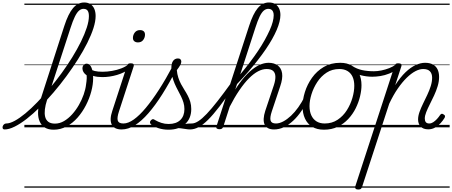

<svg xmlns="http://www.w3.org/2000/svg" viewBox="-196 -1024 3636 1544"><path d="M-159 17Q-170 17 -173.5 9.5Q-177 2 -174.5 -7Q-172 -16 -164.5 -23.5Q-157 -31 -146 -31Q-117 -31 -77.5 -52.5Q-38 -74 8.5 -112.5Q55 -151 104 -202Q153 -253 203 -312.5Q253 -372 299.5 -436Q346 -500 385.5 -564Q425 -628 455 -689Q485 -750 502 -802.5Q519 -855 519 -895Q519 -906 527 -912Q535 -918 546 -918Q557 -918 565 -912Q573 -906 573 -895Q573 -853 555.5 -798Q538 -743 506 -679Q474 -615 431 -547Q388 -479 338 -411Q288 -343 234 -280Q180 -217 125.5 -163Q71 -109 19 -68.5Q-33 -28 -78.5 -5.5Q-124 17 -159 17ZM236 19Q193 19 165 2Q137 -15 123 -47Q109 -79 110 -122Q111 -165 128 -217L321 -815Q353 -914 391.5 -959Q430 -1004 481 -1004Q511 -1004 531.5 -990.5Q552 -977 562.5 -952.5Q573 -928 573 -895Q573 -883 565 -876.5Q557 -870 546 -870Q535 -870 527 -876.5Q519 -883 519 -895Q519 -914 514.5 -927Q510 -940 500.5 -946.5Q491 -953 476 -953Q456 -953 439 -938Q422 -923 405.5 -889Q389 -855 371 -799L182 -219Q169 -179 165 -145Q161 -111 167 -85.5Q173 -60 192 -45Q211 -30 246 -30Q284 -30 319 -50.5Q354 -71 384.5 -105Q415 -139 438.5 -180Q462 -221 477 -264Q492 -307 496 -344Q498 -357 499.5 -369.5Q501 -382 501.5 -395Q502 -408 501 -418Q483 -431 475 -445Q467 -459 467 -474Q467 -490 476.5 -501Q486 -512 502 -512Q515 -512 524.5 -503Q534 -494 540.5 -478Q547 -462 550 -440.5Q553 -419 553 -395Q553 -345 538 -288.5Q523 -232 495 -177.5Q467 -123 428 -78.5Q389 -34 340 -7.5Q291 19 236 19ZM0 475H614V485H0ZM0 -20H614V0H0ZM0 -505H614V-500H0ZM0 -995H614V-985H0Z M628 -404Q587 -404 557 -412.5Q527 -421 503 -437Q495 -443 494.5 -451Q494 -459 498.5 -465.5Q503 -472 510 -474.5Q517 -477 524 -472Q541 -459 566 -453Q591 -447 629 -447Q666 -447 705.5 -454Q745 -461 779 -474Q813 -487 835 -505Q842 -512 849.5 -507Q857 -502 858 -492.5Q859 -483 848 -473Q805 -439 745.5 -421.5Q686 -404 628 -404ZM614 475V485ZM614 -20V0ZM614 -505V-500ZM614 -995V-985Z M782 17Q752 17 732 7Q712 -3 702.5 -22.5Q693 -42 694 -69.5Q695 -97 707 -132L825 -494Q829 -506 835 -510.5Q841 -515 855 -515Q871 -515 877 -509Q883 -503 879 -491L761 -129Q744 -78 751 -54.5Q758 -31 796 -31Q807 -31 811 -23.5Q815 -16 813.5 -7Q812 2 804 9.5Q796 17 782 17ZM913 -683Q896 -683 884.5 -692Q873 -701 873 -719Q873 -743 888 -762.5Q903 -782 930 -782Q948 -782 959 -773Q970 -764 970 -745Q970 -722 955.5 -702.5Q941 -683 913 -683ZM614 475H939V485H614ZM614 -20H939V0H614ZM614 -505H939V-500H614ZM614 -995H939V-985H614Z M782 17Q771 17 767 9.5Q763 2 765.5 -7Q768 -16 776 -23.5Q784 -31 797 -31Q835 -31 880.5 -63.5Q926 -96 976.5 -156.5Q1027 -217 1082 -302Q1137 -387 1193 -493Q1199 -503 1208.5 -502Q1218 -501 1224 -492Q1230 -483 1224 -470Q1166 -356 1109 -266Q1052 -176 997 -113Q942 -50 888.5 -16.5Q835 17 782 17ZM939 475V485ZM939 -20V0ZM939 -505V-500ZM939 -995V-985Z M1333 17Q1316 17 1297 13.5Q1278 10 1255 7.5Q1232 5 1202 7L1229 -16Q1258 -22 1279 -25.5Q1300 -29 1317 -30Q1334 -31 1347 -31Q1356 -31 1360 -23.5Q1364 -16 1362 -7Q1360 2 1352.5 9.5Q1345 17 1333 17ZM1159 19Q1115 19 1077.5 6.5Q1040 -6 1018 -24Q1010 -32 1010 -40.5Q1010 -49 1018 -57Q1027 -66 1034 -66Q1041 -66 1052 -58Q1074 -45 1101.5 -36Q1129 -27 1160 -27Q1221 -27 1254 -59Q1287 -91 1287 -147Q1287 -174 1279.5 -199Q1272 -224 1260 -248.5Q1248 -273 1234.5 -298Q1221 -323 1209 -350.5Q1197 -378 1189.5 -409Q1182 -440 1182 -476Q1182 -516 1196.5 -535Q1211 -554 1235 -554Q1249 -554 1255.5 -546.5Q1262 -539 1262 -529Q1262 -516 1253.5 -500.5Q1245 -485 1226 -460Q1229 -427 1238 -399.5Q1247 -372 1260 -347.5Q1273 -323 1287.5 -300.5Q1302 -278 1314.5 -254Q1327 -230 1334.5 -204Q1342 -178 1342 -147Q1342 -71 1292.5 -26Q1243 19 1159 19ZM939 475H1489V485H939ZM939 -20H1489V0H939ZM939 -505H1489V-500H939ZM939 -995H1489V-985H939Z M1332 17Q1320 17 1315 9.5Q1310 2 1312.5 -7Q1315 -16 1323.5 -23.5Q1332 -31 1347 -31Q1370 -31 1399.5 -50Q1429 -69 1466.5 -108.5Q1504 -148 1553 -210.5Q1602 -273 1664 -359Q1673 -371 1681 -368Q1689 -365 1691.5 -354Q1694 -343 1687 -332Q1621 -235 1569.5 -168Q1518 -101 1477 -60.5Q1436 -20 1401 -1.5Q1366 17 1332 17ZM1489 475V485ZM1489 -20V0ZM1489 -505V-500ZM1489 -995V-985Z M2008 17Q1979 17 1960 7Q1941 -3 1932 -22.5Q1923 -42 1924.5 -70Q1926 -98 1937 -132L2007 -341Q2020 -382 2018.5 -410.5Q2017 -439 2000 -454Q1983 -469 1948 -469Q1915 -469 1879.5 -450.5Q1844 -432 1806.5 -394.5Q1769 -357 1729 -298.5Q1689 -240 1648 -160L1641 -209Q1685 -292 1727.5 -351Q1770 -410 1811 -447Q1852 -484 1890 -501.5Q1928 -519 1964 -519Q2008 -519 2037 -498Q2066 -477 2072.5 -435Q2079 -393 2057 -329L1990 -129Q1973 -78 1980 -54.5Q1987 -31 2023 -31Q2032 -31 2036.5 -23.5Q2041 -16 2039.5 -7Q2038 2 2030 9.5Q2022 17 2008 17ZM1568 15Q1556 15 1548.5 10Q1541 5 1544 -6L1807 -815Q1839 -914 1877 -959Q1915 -1004 1967 -1004Q1997 -1004 2017 -991.5Q2037 -979 2048 -956.5Q2059 -934 2059 -903Q2059 -879 2051.5 -848.5Q2044 -818 2029 -783Q2014 -748 1992 -709Q1970 -670 1941 -627.5Q1912 -585 1876.5 -539.5Q1841 -494 1799.5 -446Q1758 -398 1710 -348L1599 -4Q1595 6 1588.5 10.5Q1582 15 1568 15ZM1736 -426Q1777 -475 1813.5 -523Q1850 -571 1880 -616Q1910 -661 1933 -702.5Q1956 -744 1972.5 -780.5Q1989 -817 1997 -847.5Q2005 -878 2005 -901Q2005 -918 2000 -929.5Q1995 -941 1985.5 -947Q1976 -953 1962 -953Q1942 -953 1925 -938.5Q1908 -924 1892 -891Q1876 -858 1858 -802ZM1489 475H2165V485H1489ZM1489 -20H2165V0H1489ZM1489 -505H2165V-500H1489ZM1489 -995H2165V-985H1489Z M2008 17Q1997 17 1992.5 9.5Q1988 2 1989.5 -7Q1991 -16 1999.5 -23.5Q2008 -31 2023 -31Q2051 -31 2082 -47.5Q2113 -64 2144 -93Q2175 -122 2203 -161.5Q2231 -201 2254 -247Q2259 -257 2268 -256.5Q2277 -256 2283.5 -249.5Q2290 -243 2285 -233Q2260 -179 2229 -133Q2198 -87 2162 -53.5Q2126 -20 2087.5 -1.5Q2049 17 2008 17ZM2165 475V485ZM2165 -20V0ZM2165 -505V-500ZM2165 -995V-985Z M2409 19Q2353 19 2314.5 -4.5Q2276 -28 2256.5 -70.5Q2237 -113 2237 -168Q2237 -223 2256 -284Q2275 -345 2313 -398.5Q2351 -452 2407.5 -485.5Q2464 -519 2540 -519Q2595 -519 2633 -496.5Q2671 -474 2691 -433.5Q2711 -393 2711 -339Q2711 -298 2699.5 -249.5Q2688 -201 2664.5 -153.5Q2641 -106 2604.5 -67Q2568 -28 2519.5 -4.5Q2471 19 2409 19ZM2415 -31Q2474 -31 2519 -61Q2564 -91 2593.5 -138Q2623 -185 2638 -237Q2653 -289 2653 -334Q2653 -376 2639.5 -406Q2626 -436 2599 -452.5Q2572 -469 2533 -469Q2475 -469 2430.5 -440Q2386 -411 2355.5 -364.5Q2325 -318 2309 -266.5Q2293 -215 2293 -171Q2293 -128 2307.5 -96.5Q2322 -65 2349 -48Q2376 -31 2415 -31ZM2165 475H2766V485H2165ZM2165 -20H2766V0H2165ZM2165 -505H2766V-500H2165ZM2165 -995H2766V-985H2165Z M2798 -407Q2753 -407 2707 -418.5Q2661 -430 2616 -459Q2609 -464 2608.5 -471Q2608 -478 2612 -485Q2616 -492 2623 -495Q2630 -498 2636 -494Q2672 -470 2715.5 -460.5Q2759 -451 2811 -451Q2839 -451 2871 -457.5Q2903 -464 2934 -476Q2965 -488 2986 -505Q2994 -511 3000.5 -509Q3007 -507 3010 -500Q3013 -493 3012 -485Q3011 -477 3004 -472Q2971 -447 2934.5 -432.5Q2898 -418 2863 -412.5Q2828 -407 2798 -407ZM2767 475V485ZM2767 -20V0ZM2767 -505V-500ZM2767 -995V-985Z M2684 500Q2670 500 2664 493.5Q2658 487 2661 475L2977 -494Q2981 -506 2987 -510.5Q2993 -515 3006 -515Q3023 -515 3029.5 -509.5Q3036 -504 3032 -492L2982 -339Q3024 -404 3065.5 -443.5Q3107 -483 3147 -501Q3187 -519 3222 -519Q3260 -519 3285 -505.5Q3310 -492 3322.5 -466.5Q3335 -441 3335 -405Q3335 -369 3323.5 -331Q3312 -293 3295 -256.5Q3278 -220 3260.5 -185.5Q3243 -151 3231.5 -122Q3220 -93 3220 -71Q3220 -52 3228.5 -41.5Q3237 -31 3256 -31Q3272 -31 3287.5 -41Q3303 -51 3317.5 -66.5Q3332 -82 3343 -99Q3348 -106 3354.5 -108.5Q3361 -111 3371 -104Q3382 -98 3382.5 -90.5Q3383 -83 3379 -76Q3367 -56 3348 -34.5Q3329 -13 3303.5 1.5Q3278 16 3248 16Q3207 16 3186.5 -6.5Q3166 -29 3166 -63Q3166 -91 3177.5 -123.5Q3189 -156 3206 -190.5Q3223 -225 3240 -261Q3257 -297 3268 -332Q3279 -367 3279 -399Q3279 -432 3261.5 -450.5Q3244 -469 3207 -469Q3178 -469 3144.5 -451.5Q3111 -434 3075 -399Q3039 -364 3003 -312Q2967 -260 2934 -190L2715 481Q2711 491 2705 495.5Q2699 500 2684 500ZM2766 475H3420V485H2766ZM2766 -20H3420V0H2766ZM2766 -505H3420V-500H2766ZM2766 -995H3420V-985H2766Z"/></svg>

Font: Playwrite CZ Guides
Style: Regular
Weight: 400
Designer: Veronika Burian, José Scaglione
Foundry: TypeTogether
Version: Version 1.003